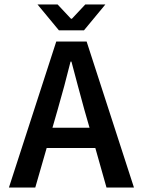

<svg xmlns="http://www.w3.org/2000/svg" viewBox="-20 -840 639 860"><path d="M356 -704 452 -820H362L302 -756H298L238 -820H148L244 -704ZM215 -268 238 -348C258 -417 278 -491 296 -564H300C319 -492 339 -417 358 -348L381 -268ZM457 0H580L368 -654H232L20 0H138L189 -177H407Z"/></svg>

Font: Source Code Pro Semibold
Style: Regular
Weight: 600
Monospace: yes
Designer: Paul D. Hunt
Foundry: Adobe Systems Incorporated
Version: Version 1.017;PS 1.000;hotconv 1.0.70;makeotf.lib2.5.5900